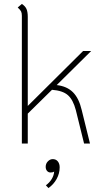

<svg xmlns="http://www.w3.org/2000/svg" viewBox="-20 -729 523 975"><path d="M395 -170 437 0H407L365 -170Q351 -223 324.5 -246Q298 -269 244 -273L121 -152V0H91V-649Q91 -663 87 -671Q83 -679 70 -691L91 -709Q108 -698 114.5 -683.5Q121 -669 121 -643V-191L402 -470H443L268 -297Q320 -291 350.5 -260.5Q381 -230 395 -170ZM283 121Q283 152 267.5 180Q252 208 226 226L213 212Q232 198 243 179.5Q254 161 255 142Q249 147 237 147Q226 147 219 139Q212 131 212 118Q212 102 223 90.5Q234 79 248 79Q264 79 273.5 90.5Q283 102 283 121Z"/></svg>

Font: KoHo ExtraLight
Style: Regular
Weight: 275
Version: Version 1.000; ttfautohint (v1.6)